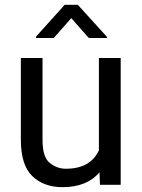

<svg xmlns="http://www.w3.org/2000/svg" viewBox="-20 -770 591 800"><path d="M396.5 0 394.5 -52.2Q342.8 9.8 240.2 9.8Q162.6 9.8 114.7 -36.1Q66.9 -82 66.9 -187.5V-528.3H157.2V-186.5Q157.2 -115.2 187.3 -91.1Q217.3 -66.9 254.4 -66.9Q356.4 -66.9 392.1 -143.6V-528.3H482.9V0ZM304.2 -750 425.3 -616.7V-611.8H350.1L276.9 -694.3L204.1 -611.8H129.9V-617.2L249.5 -750Z"/></svg>

Font: Roboto21382017
Style: Regular
Weight: 400
Designer: Christian Robertson
Foundry: Google
Version: Version 2.138; 2017